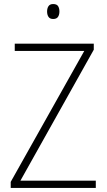

<svg xmlns="http://www.w3.org/2000/svg" viewBox="-20 -930 527 950"><path d="M454 0H33V-30L397 -678H53V-714H444V-684L81 -36H454ZM243 -910Q261 -910 267.5 -899.5Q274 -889 274 -873Q274 -857 267 -846.5Q260 -836 243 -836Q227 -836 220 -846.5Q213 -857 213 -873Q213 -889 220 -899.5Q227 -910 243 -910Z"/></svg>

Font: Noto Sans Lao Looped SemiCondensed ExtraLight
Style: Regular
Weight: 200
Width: 4
Designer: Mark Frömberg, Ben Mitchell
Foundry: The Fontpad Ltd
Version: Version 1.002; ttfautohint (v1.8.4.7-5d5b)